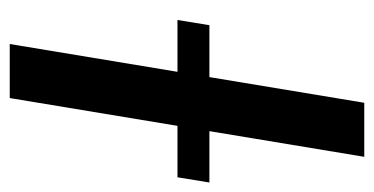

<svg xmlns="http://www.w3.org/2000/svg" viewBox="-207 -561 768 394"><g transform="rotate(90 177.0 -364.0)"><path d="M301.8 -727.5 181.2 0H70.3L190.9 -727.5ZM21 -344.2 31.7 -409.7H354.5L343.8 -344.2Z"/></g></svg>

Font: Inter 18pt Medium
Style: Italic
Weight: 500
Italic angle: -9.3988°
Designer: Rasmus Andersson
Foundry: rsms
Version: Version 4.001;git-66647c0bb